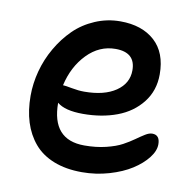

<svg xmlns="http://www.w3.org/2000/svg" viewBox="-71 -621 750 747"><g transform="rotate(10 304.0 -248.0)"><path d="M299.8 54.2Q236.3 54.2 188.2 35.2Q140.1 16.1 110.6 -18.8Q81.1 -53.7 66.4 -100.3Q51.8 -147 51.8 -204.1Q51.8 -252.9 64.9 -302.2Q78.1 -351.6 103.8 -396Q129.4 -440.4 164.3 -474.9Q199.2 -509.3 246.6 -529.5Q293.9 -549.8 346.2 -549.8Q431.6 -549.8 481.9 -504.4Q532.2 -459 532.2 -373Q532.2 -308.6 495.4 -261.7Q458.5 -214.8 398.7 -192.4Q338.9 -169.9 264.2 -169.9Q192.9 -169.9 162.1 -195.8Q162.1 -49.8 291 -49.8Q337.4 -49.8 376.2 -59.3Q415 -68.8 439.2 -82Q463.4 -95.2 482.2 -108.6Q501 -122.1 516.4 -131.6Q531.7 -141.1 543.9 -141.1Q574.2 -141.1 574.2 -104Q574.2 -78.1 552.5 -50.3Q530.8 -22.5 494.6 0.7Q458.5 23.9 406.7 39.1Q355 54.2 299.8 54.2ZM170.9 -266.1Q177.7 -266.1 204.6 -261Q231.4 -255.9 253.9 -255.9Q333 -255.9 378.9 -287.1Q424.8 -318.4 424.8 -370.1Q424.8 -440.9 346.2 -440.9Q282.2 -440.9 234.1 -391.4Q186 -341.8 168.9 -266.1Z"/></g></svg>

Font: Shantell Sans Irregular
Style: Regular
Weight: 500
Designer: Stephen Nixon, Anya Danilova, Shantell Martin
Foundry: Arrow Type
Version: Version 1.006;[9816181b4]